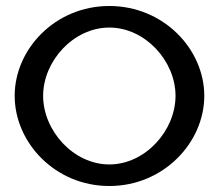

<svg xmlns="http://www.w3.org/2000/svg" viewBox="-20 -610 731 641"><path d="M29 -290C29 -134 164 11 345 11C526 11 662 -134 662 -290C662 -446 526 -590 345 -590C164 -590 29 -446 29 -290ZM124 -290C124 -406 225 -518 345 -518C465 -518 566 -406 566 -290C566 -174 465 -61 345 -61C225 -61 124 -174 124 -290Z"/></svg>

Font: Charger Sport
Style: DfBdExt
Weight: 400
Designer: Jasper
Foundry: Cannot Into Space Fonts
Version: Version 1.1